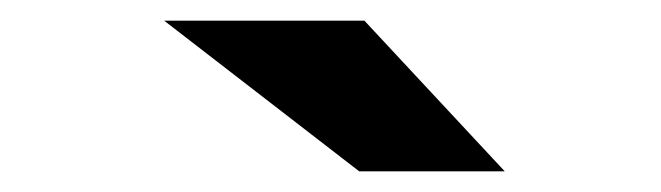

<svg xmlns="http://www.w3.org/2000/svg" viewBox="-20 -767 640 186"><path d="M328 -601 139 -747H333L469 -601Z"/></svg>

Font: Red Hat Text
Style: Bold Italic
Weight: 700
Italic angle: -12°
Designer: Pentagram, MCKL
Foundry: Pentagram, MCKL
Version: Version 1.023; ttfautohint (v1.8.3)